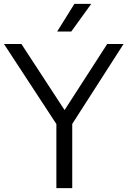

<svg xmlns="http://www.w3.org/2000/svg" viewBox="-36 -966 654 986"><path d="M253.5 0V-363L271.5 -301.5L-15.5 -740H74L309.5 -379.5H282L514.5 -740H598.5L317 -301.5L335 -362V0ZM257.5 -804 346 -946H432.5L330 -804Z"/></svg>

Font: Encode Sans SC Condensed Thin
Style: Regular
Weight: 400
Version: Version 3.002